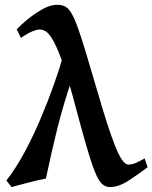

<svg xmlns="http://www.w3.org/2000/svg" viewBox="-20 -757 629 792"><path d="M588.9 -66.9Q546.4 -35.2 507.6 -10.3Q468.8 14.6 433.1 14.6Q413.6 14.6 398.9 -0.2Q384.3 -15.1 368.7 -55.4Q353 -95.7 332 -169.9Q311 -244.1 279.3 -362.8Q252.4 -461.9 231.4 -517.6Q210.4 -573.2 194.3 -598.4Q178.2 -623.5 166 -629.4Q153.8 -635.3 144.5 -635.3Q132.8 -635.3 114 -627.9Q95.2 -620.6 66.4 -600.6L48.8 -636.2Q89.4 -677.7 135.5 -707.5Q181.6 -737.3 215.3 -737.3Q233.4 -737.3 246.8 -731.2Q260.3 -725.1 272.7 -705.8Q285.2 -686.5 299.6 -647Q314 -607.4 334 -541.3Q354 -475.1 383.3 -375Q423.3 -235.8 454.1 -157Q484.9 -78.1 509.3 -78.1Q523.9 -78.1 538.1 -84Q552.2 -89.8 576.7 -103.5ZM277.8 -433.6Q242.2 -329.1 217.5 -231Q192.9 -132.8 169.4 -20.5Q159.7 -19 139.9 -14.4Q120.1 -9.8 97.4 -3.9Q74.7 2 55.4 7.1Q36.1 12.2 27.8 14.6L6.3 -12.2Q44.9 -61.5 81.1 -128.7Q117.2 -195.8 147.9 -268.6Q178.7 -341.3 202.6 -408.9Q226.6 -476.6 240.7 -527.8Q247.6 -521.5 255.6 -500.5Q263.7 -479.5 270 -459Q276.4 -438.5 277.8 -433.6Z"/></svg>

Font: Gentium Plus
Style: Bold
Weight: 700
Designer: Victor Gaultney, Annie Olsen, Iska Routamaa, Becca Hirsbrunner
Foundry: SIL International
Version: Version 6.101